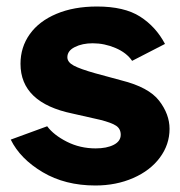

<svg xmlns="http://www.w3.org/2000/svg" viewBox="-20 -560 554 590"><path d="M13 -131 125 -172Q145 -145 185.5 -124.5Q226 -104 274 -104Q308 -104 329.5 -115Q351 -126 351 -146Q351 -164 337 -173.5Q323 -183 287 -192L203 -211Q43 -244 43 -364Q43 -415 71.5 -455Q100 -495 153.5 -517.5Q207 -540 278 -540Q362 -540 410.5 -509Q459 -478 487 -425L386 -373Q369 -398 335 -412.5Q301 -427 265 -427Q233 -427 210 -415.5Q187 -404 187 -384Q187 -369 206.5 -358.5Q226 -348 272 -335L353 -313Q437 -292 469 -250.5Q501 -209 501 -164Q501 -116 471.5 -76Q442 -36 389.5 -13Q337 10 273 10Q180 10 111 -31Q42 -72 13 -131Z"/></svg>

Font: Morrison
Style: Bold
Weight: 700
Designer: Pablo Impallari, Rodrigo Fuenzalida (Modified by Dan O. Williams)
Version: Version 0.03;June 6, 2019;FontCreator 11.5.0.2425 64-bit; tt